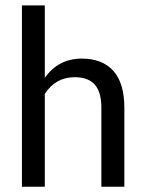

<svg xmlns="http://www.w3.org/2000/svg" viewBox="-20 -706 552 726"><path d="M149.4 -685.5V-411.6Q200.7 -484.4 289.1 -484.4Q367.2 -484.4 408.7 -438Q450.2 -391.6 450.2 -297.9V0H363.3V-298.8Q363.3 -357.9 338.4 -386Q313.5 -414.1 262.7 -414.1Q190.4 -414.1 149.4 -351.1V0H63V-685.5Z"/></svg>

Font: Yantramanav
Style: Regular
Weight: 400
Version: Version 1.000;PS 1.0;hotconv 1.0.72;makeotf.lib2.5.5900; ttf